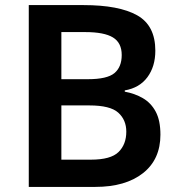

<svg xmlns="http://www.w3.org/2000/svg" viewBox="-20 -734 704 754"><path d="M308 -714Q447 -714 518.5 -674Q590 -634 590 -535Q590 -473 559 -431Q528 -389 470 -379V-374Q509 -367 541 -348.5Q573 -330 591.5 -295.5Q610 -261 610 -205Q610 -108 541.5 -54Q473 0 354 0H93V-714ZM325 -423Q401 -423 429.5 -447Q458 -471 458 -518Q458 -566 423.5 -587Q389 -608 315 -608H221V-423ZM221 -320V-107H337Q415 -107 445.5 -137Q476 -167 476 -217Q476 -263 444.5 -291.5Q413 -320 331 -320Z"/></svg>

Font: Noto Sans Gujarati UI SemiBold
Style: Regular
Weight: 600
Designer: Jelle Bosma - Monotype Design Team, Universal Thirst
Foundry: Monotype Imaging Inc.
Version: Version 2.106; ttfautohint (v1.8.4.7-5d5b)